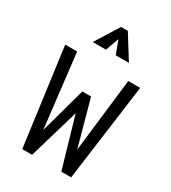

<svg xmlns="http://www.w3.org/2000/svg" viewBox="-229 -1085 1068 1200"><g transform="rotate(30 305.0 -485.0)"><path d="M490 -700 428 -169 337 -500H306V-499L305 -500H274L183 -169L121 -700H35L129 0H200L306 -361L411 0H482L576 -700ZM437 -800 331 -970H282L176 -800H271L306 -896L342 -800Z"/></g></svg>

Font: Necto Mono
Style: Regular
Weight: 400
Designer: Marco Condello
Foundry: Collletttivo
Version: Version 1.300;Glyphs 3.2 (3217)